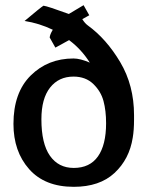

<svg xmlns="http://www.w3.org/2000/svg" viewBox="-20 -712 577 742"><path d="M32 -233Q32 -354 98.5 -420Q165 -486 264 -486Q290 -486 327 -470Q295 -521 247 -557L194 -528L172 -567Q173 -579 184 -597Q132 -622 75 -631Q138 -684 148 -690Q164 -688 246 -658Q255 -663 274.5 -675Q294 -687 303 -692L325 -653L298 -638Q308 -622 319 -614Q391 -562 444.5 -472Q498 -382 498 -267V-250Q498 -209 493 -180Q480 -97 422.5 -43.5Q365 10 265 10Q153 10 92.5 -58.5Q32 -127 32 -233ZM140 -251Q140 -157 173 -110Q206 -63 265 -63Q327 -63 358.5 -107.5Q390 -152 390 -236Q390 -284 380 -321.5Q370 -359 340.5 -387.5Q311 -416 264 -416Q207 -416 173.5 -373.5Q140 -331 140 -251Z"/></svg>

Font: Coval
Style: Medium
Weight: 500
Foundry: Context Ltd
Version: Version 001.000